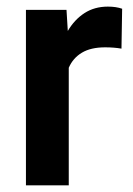

<svg xmlns="http://www.w3.org/2000/svg" viewBox="-20 -558 400 578"><path d="M347.7 -531.7 345.7 -411.6Q323.2 -415.5 296.4 -415.5Q253.4 -415.5 226.6 -399.4Q199.7 -383.3 187 -354V0H58.1V-528.3H180.2L184.1 -464.8Q204.1 -499 234.4 -518.6Q264.6 -538.1 304.7 -538.1Q329.6 -538.1 347.7 -531.7Z"/></svg>

Font: Vazirmatn RD UI SemiBold
Style: Regular
Weight: 600
Designer: Saber Rastikerdar
Foundry: Saber Rastikerdar
Version: Version 33.003